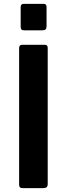

<svg xmlns="http://www.w3.org/2000/svg" viewBox="-20 -974 346 994"><path d="M213 -742Q227 -742 227 -726V-22Q227 -10 221.5 -5Q216 0 203 0H99Q87 0 83 -4.5Q79 -9 79 -18V-725Q79 -742 94 -742ZM221 -938V-838Q221 -827 216 -822Q211 -817 198 -817H106Q95 -817 91 -821.5Q87 -826 87 -836V-937Q87 -954 102 -954H207Q221 -954 221 -938Z"/></svg>

Font: Libre Franklin Thin SemiBold
Style: Regular
Weight: 600
Version: Version 3.000